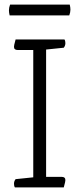

<svg xmlns="http://www.w3.org/2000/svg" viewBox="-20 -817 346 837"><path d="M258 0H45Q41 -6 41 -16Q41 -27 48 -36L125 -44V-599H57Q41 -599 41 -613Q41 -620 46 -637L48 -645H261Q265 -639 265 -629Q265 -618 258 -609L181 -601V-46H249Q265 -46 265 -32Q265 -25 260 -8ZM282 -750H22Q19 -762 19 -772Q19 -784 24 -797H284Q287 -785 287 -775Q287 -763 282 -750Z"/></svg>

Font: Scope One
Style: Regular
Weight: 400
Designer: Dalton Maag Ltd
Foundry: Dalton Maag Ltd
Version: Version 1.002; ttfautohint (v1.4.1) -l 11 -r 50 -G 50 -x 14 